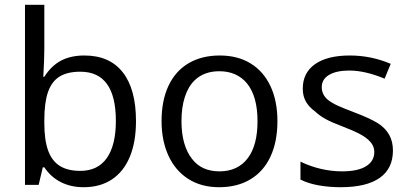

<svg xmlns="http://www.w3.org/2000/svg" viewBox="-20 -780 1721 810"><path d="M167 -74.2H160.6L143.1 0H85.4V-759.8H167V-573.2Q167 -530.8 162.6 -456.1H167Q196.3 -502.4 237.5 -524.2Q278.8 -545.9 335.9 -545.9Q442.4 -545.9 498 -474.9Q553.7 -403.8 553.7 -269Q553.7 -181.2 527.6 -118.4Q501.5 -55.7 451.9 -22.9Q402.3 9.8 333 9.8Q278.8 9.8 236.6 -11.7Q194.3 -33.2 167 -74.2ZM468.8 -270Q468.8 -477.5 318.8 -477.5Q264.2 -477.5 231 -456.8Q197.8 -436 182.4 -391.4Q167 -346.7 167 -273.4V-260.7Q167 -189 183.1 -144.8Q199.2 -100.6 232.7 -79.8Q266.1 -59.1 318.8 -59.1Q392.6 -59.1 430.7 -113.3Q468.8 -167.5 468.8 -270Z M661.6 -269Q661.6 -356 690.9 -418.2Q720.2 -480.5 775.6 -513.2Q831.1 -545.9 907.2 -545.9Q982.4 -545.9 1037.1 -512.5Q1091.8 -479 1121.1 -416.5Q1150.4 -354 1150.4 -269Q1150.4 -182.1 1121.1 -119.4Q1091.8 -56.6 1036.4 -23.4Q981 9.8 904.3 9.8Q828.6 9.8 773.9 -25.4Q719.2 -60.5 690.4 -123.8Q661.6 -187 661.6 -269ZM1025.4 -112.8Q1066.4 -167 1066.4 -269Q1066.4 -373.5 1022 -428.2Q1001.5 -453.1 972.2 -466.3Q942.9 -479.5 905.3 -479.5Q840.8 -479.5 800.8 -440.9Q773.9 -414.6 759.8 -370.8Q745.6 -327.1 745.6 -269Q745.6 -217.8 756.8 -177.7Q768.1 -137.7 789.6 -110.4Q829.6 -57.1 906.2 -57.1Q944.8 -57.1 974.9 -71.3Q1004.9 -85.4 1025.4 -112.8Z M1247.6 -22.5V-98.1Q1288.6 -78.1 1333.5 -67.6Q1378.4 -57.1 1423.3 -57.1Q1489.3 -57.1 1524.2 -78.6Q1559.1 -100.1 1559.1 -138.7Q1559.1 -162.6 1542.7 -181.2Q1526.4 -199.7 1498 -214.6Q1469.7 -229.5 1424.8 -246.6Q1379.4 -263.7 1354 -277.6Q1328.6 -291.5 1309.6 -309.6Q1283.2 -328.6 1270.3 -351.8Q1257.3 -375 1257.3 -405.8Q1257.3 -473.1 1309.3 -509.5Q1361.3 -545.9 1455.6 -545.9Q1545.9 -545.9 1628.4 -510.7L1602.5 -448.2Q1520 -482.4 1453.6 -482.4Q1399.4 -482.4 1368.4 -464.1Q1337.4 -445.8 1337.4 -412.1Q1337.4 -380.4 1363.8 -358.4Q1380.9 -345.2 1405 -334.2Q1429.2 -323.2 1474.1 -306.2Q1540 -281.2 1572.8 -261Q1605.5 -240.7 1622.1 -210.9Q1637.7 -182.6 1637.7 -145Q1637.7 -68.8 1581.8 -29.5Q1525.9 9.8 1417 9.8Q1368.7 9.8 1324.5 2Q1280.3 -5.9 1247.6 -22.5Z"/></svg>

Font: Viking Open Sans
Style: Regular
Weight: 400
Foundry: Ascender Corporation
Version: Version 2.001